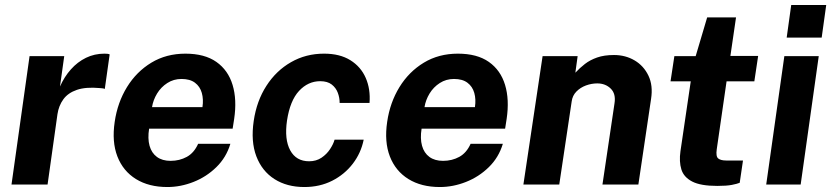

<svg xmlns="http://www.w3.org/2000/svg" viewBox="-20 -743 3346 773"><path d="M26.3 0 99 -517H238.6L221.5 -394.6Q239 -434.1 265.5 -463.8Q292 -493.6 326.2 -510.3Q360.4 -527 400.6 -527Q407.5 -527 413.3 -526.3Q419 -525.6 421.5 -523.9L401.9 -384.9Q398.1 -386.8 392.4 -387.4Q386.7 -388 381.9 -388.4Q325.7 -393.5 289.8 -381.3Q253.9 -369.1 235.2 -343.4Q216.4 -317.7 211.3 -283L171.5 0Z M654 10Q579.3 10 527.4 -22.1Q475.5 -54.2 452.6 -113.2Q429.8 -172.2 441.8 -252.6Q453.1 -330.2 491.2 -392.3Q529.4 -454.4 589.4 -490.7Q649.4 -527 726.4 -527Q803.9 -527 851.2 -493.7Q898.5 -460.4 916.4 -401.2Q934.3 -342.1 922.8 -264.6L916.6 -224.9H580.3Q574 -185.3 582.1 -156.2Q590.2 -127.1 611.8 -111.2Q633.4 -95.4 666.8 -95.4Q702.8 -95.4 732.2 -111.5Q761.5 -127.6 777.7 -164.1H907.5Q891 -109 851 -70Q811 -30.9 759 -10.5Q707 10 654 10ZM592.1 -311.8H795.1Q799.8 -343.1 792.5 -368.9Q785.2 -394.8 765 -409.9Q744.9 -425.1 710.8 -425.1Q679 -425.1 653.6 -408.7Q628.2 -392.4 612.4 -366.4Q596.6 -340.3 592.1 -311.8Z M1205.3 10Q1135.2 10 1085 -22Q1034.8 -54 1012 -113.8Q989.3 -173.6 1001.5 -256.3Q1013.3 -336.6 1052.6 -397.5Q1091.8 -458.5 1151.7 -492.7Q1211.5 -527 1284.6 -527Q1348.3 -527 1390.6 -500.6Q1432.9 -474.2 1452.5 -429.2Q1472.1 -384.2 1467.7 -328.5H1347.4Q1347.6 -349.1 1340.1 -369.3Q1332.6 -389.5 1315.5 -402.8Q1298.3 -416.1 1269.2 -416.1Q1220.2 -416.1 1183.9 -376.9Q1147.6 -337.7 1135.5 -257.7Q1124.5 -181.8 1148.4 -137.8Q1172.4 -93.7 1224.5 -93.7Q1253.2 -93.7 1274.4 -108Q1295.6 -122.4 1308.8 -142.6Q1322.1 -162.8 1327 -180.6H1444.2Q1433.5 -127.2 1400.4 -83.9Q1367.2 -40.6 1317.3 -15.3Q1267.3 10 1205.3 10Z M1751 10Q1676.3 10 1624.4 -22.1Q1572.5 -54.2 1549.6 -113.2Q1526.8 -172.2 1538.8 -252.6Q1550.1 -330.2 1588.2 -392.3Q1626.4 -454.4 1686.4 -490.7Q1746.4 -527 1823.4 -527Q1900.9 -527 1948.2 -493.7Q1995.5 -460.4 2013.4 -401.2Q2031.3 -342.1 2019.8 -264.6L2013.6 -224.9H1677.3Q1671 -185.3 1679.1 -156.2Q1687.2 -127.1 1708.8 -111.2Q1730.4 -95.4 1763.8 -95.4Q1799.8 -95.4 1829.2 -111.5Q1858.5 -127.6 1874.7 -164.1H2004.5Q1988 -109 1948 -70Q1908 -30.9 1856 -10.5Q1804 10 1751 10ZM1689.1 -311.8H1892.1Q1896.8 -343.1 1889.5 -368.9Q1882.2 -394.8 1862 -409.9Q1841.9 -425.1 1807.8 -425.1Q1776 -425.1 1750.6 -408.7Q1725.2 -392.4 1709.4 -366.4Q1693.6 -340.3 1689.1 -311.8Z M2087.2 0 2164.5 -517H2305.6L2296.4 -450.3Q2314 -469.3 2334.9 -485.5Q2355.7 -501.6 2384 -511.5Q2412.2 -521.5 2452.1 -521.5Q2498.1 -521.5 2534.9 -499.8Q2571.7 -478.1 2590.7 -438.3Q2609.7 -398.6 2601.2 -344.6L2550.1 0H2405.5L2454 -326.8Q2460.2 -365.3 2438.9 -386.2Q2417.6 -407.2 2384.4 -407.2Q2361.5 -407.2 2338.9 -398.9Q2316.4 -390.5 2300.6 -374.4Q2284.8 -358.3 2281.6 -334.6L2231.6 0Z M2867.8 5.5Q2800.8 5.5 2766.8 -12.1Q2732.8 -29.7 2723.2 -61Q2713.6 -92.4 2719.5 -133.9L2761 -415.6H2679.6L2695 -517H2780.8L2827.1 -673H2943.3L2920.6 -517.7H3032.3L3017 -415.6H2905.2L2865.6 -141.6Q2861.5 -113.1 2871.7 -104.9Q2881.9 -96.8 2903.8 -96.8H2971.3L2958.1 -7.1Q2947.5 -2.7 2926.4 1.4Q2905.2 5.5 2867.8 5.5Z M3064.8 0 3137.8 -517H3276.3L3203.5 0ZM3147.2 -591.5 3165.5 -723H3306.4L3288.1 -591.5Z"/></svg>

Font: Public Sans Thin
Style: Italic
Weight: 100
Italic angle: -8°
Designer: The Public Sans project authors (U.S. Web Design System). Libre Franklin designed by Pablo Impallari and Rodrigo Fuenzal
Version: Version 2.000